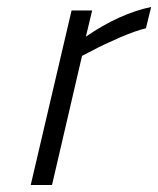

<svg xmlns="http://www.w3.org/2000/svg" viewBox="-20 -530 453 550"><path d="M129 0 215 -370 246 -386C266 -396.7 291.3 -408.7 322 -422C352.7 -435.3 378 -444.3 398 -449L413 -510C352.3 -497.3 290 -469 226 -425L244 -500H185L68 0Z"/></svg>

Font: RazerF5 Light
Style: Italic
Weight: 300
Foundry: Razer Inc.
Version: Version 2